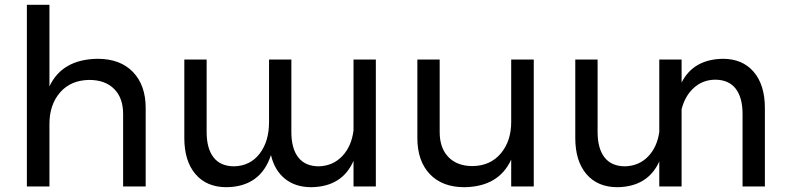

<svg xmlns="http://www.w3.org/2000/svg" viewBox="-20 -777 3288 800"><path d="M587 -327V0H493V-302Q493 -369 455.5 -406.5Q418 -444 352 -444Q275 -443 230.5 -392Q186 -341 186 -260V0H92V-757H186V-417Q239 -530 387 -532Q481 -532 534 -477Q587 -422 587 -327Z M1546 -529V0H1453V-107Q1406 1 1277 3Q1211 3 1167.5 -32Q1124 -67 1109 -131Q1066 1 924 3Q841 3 794.5 -51.5Q748 -106 748 -202V-529H841V-227Q841 -158 870 -121Q899 -84 956 -84Q1023 -86 1062 -137Q1101 -188 1101 -268V-529H1194V-227Q1194 -158 1223 -121Q1252 -84 1309 -84Q1368 -86 1406.5 -127Q1445 -168 1453 -234V-529Z M2204 -529V0H2110V-112Q2058 1 1915 3Q1823 3 1771 -51.5Q1719 -106 1719 -202V-529H1812V-227Q1812 -160 1848.5 -122.5Q1885 -85 1949 -85Q2023 -86 2066.5 -137.5Q2110 -189 2110 -269V-529Z M3167 -327V0H3074V-302Q3074 -371 3045 -408Q3016 -445 2959 -445Q2907 -444 2870.5 -410.5Q2834 -377 2820 -322V0H2727V-104Q2679 1 2553 3Q2470 3 2423.5 -51.5Q2377 -106 2377 -202V-529H2470V-227Q2470 -158 2499 -121Q2528 -84 2585 -84Q2643 -86 2680.5 -125Q2718 -164 2727 -227V-529H2820V-433Q2869 -530 2992 -532Q3074 -532 3120.5 -477.5Q3167 -423 3167 -327Z"/></svg>

Font: Montserrat arm2
Style: Regular
Weight: 400
Designer: Julieta Ulanovsky
Foundry: Julieta Ulanovsky
Version: Version 6.000